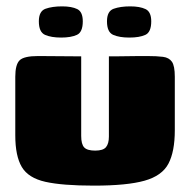

<svg xmlns="http://www.w3.org/2000/svg" viewBox="-20 -576 597 603"><path d="M235 -399V-149Q235 -123 244.5 -113Q254 -103 279 -103Q304 -103 313 -114Q322 -125 322 -147V-399Q323 -399 340 -399Q357 -399 379 -399.5Q401 -400 419.5 -400Q438 -400 442 -400Q473 -400 492 -397.5Q511 -395 520 -382Q529 -369 529 -335V-167Q529 -100 509 -62Q489 -24 434 -8.5Q379 7 275 7Q176 7 122.5 -5Q69 -17 48.5 -51.5Q28 -86 28 -151V-335Q28 -373 41.5 -386.5Q55 -400 100 -400Q134 -400 167.5 -399.5Q201 -399 235 -399ZM386 -458Q355 -458 335.5 -466.5Q316 -475 316 -509Q316 -541 337 -548.5Q358 -556 389 -556Q419 -556 437 -547.5Q455 -539 455 -509Q455 -475 436.5 -466.5Q418 -458 386 -458ZM172 -458Q141 -458 121.5 -466.5Q102 -475 102 -509Q102 -541 123 -548.5Q144 -556 175 -556Q205 -556 222.5 -547.5Q240 -539 240 -509Q240 -475 221.5 -466.5Q203 -458 172 -458Z"/></svg>

Font: Genos Thin Black
Style: Regular
Weight: 900
Version: Version 1.010